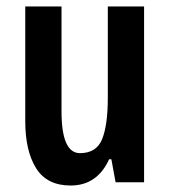

<svg xmlns="http://www.w3.org/2000/svg" viewBox="-20 -563 524 593"><path d="M425 -543V0H337L324 -71H317Q280 10 198 10Q125 10 91.5 -43.5Q58 -97 58 -189V-543H170V-219Q170 -90 227 -90Q278 -90 295.5 -133.5Q313 -177 313 -262V-543Z"/></svg>

Font: Noto Sans Devanagari UI ExtraCondensed SemiBold
Style: Regular
Weight: 600
Width: 2
Designer: Jelle Bosma - Monotype Design Team
Foundry: Monotype Imaging Inc.
Version: Version 2.004; ttfautohint (v1.8.4.7-5d5b)